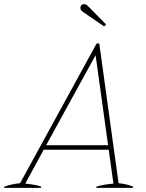

<svg xmlns="http://www.w3.org/2000/svg" viewBox="-51 -916 714 936"><path d="M341 -877Q341 -886 346.5 -891Q352 -896 358 -896Q371 -896 380 -884L466 -797L457 -787L352 -859Q341 -867 341 -877ZM598 -6 597 0H418L419 -6Q441 -15 502 -21L479 -186H162L72 -21Q129 -15 150 -6L149 0H-31L-30 -6Q1 -18 47 -23L420 -704H433L527 -23Q572 -18 598 -6ZM476 -208 415 -647 174 -208Z"/></svg>

Font: Trirong Thin
Style: Italic
Weight: 250
Italic angle: -12°
Designer: Katatrad Team
Foundry: CadsonDemak
Version: Version 1.001